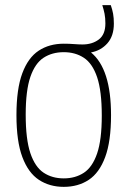

<svg xmlns="http://www.w3.org/2000/svg" viewBox="-20 -718 496 747"><path d="M228 9Q173 9 131.5 -18.2Q90 -45.5 67 -106.8Q44 -168 44 -270Q44 -372 66.8 -433Q89.5 -494 130.8 -521Q172 -548 228 -548Q249 -548 268 -546.5Q287 -545 301 -545Q338.5 -545 364.2 -564.2Q390 -583.5 390 -627Q390 -648 386.8 -664.5Q383.5 -681 378 -698H411Q417 -681 420 -664.8Q423 -648.5 423 -626Q423 -578 397.8 -549.5Q372.5 -521 334 -514Q412 -450.5 412 -270Q412 -168 389.2 -106.8Q366.5 -45.5 325.2 -18.2Q284 9 228 9ZM228 -24Q273 -24 306.2 -45.8Q339.5 -67.5 357.8 -120.8Q376 -174 376 -268Q376 -364 357.8 -417.8Q339.5 -471.5 306.2 -493.2Q273 -515 228 -515Q183 -515 149.8 -493.5Q116.5 -472 98.2 -419Q80 -366 80 -272Q80 -176 98.2 -122Q116.5 -68 149.8 -46Q183 -24 228 -24Z"/></svg>

Font: Encode Sans Condensed Thin
Style: Regular
Weight: 100
Width: 3
Designer: Multiple Designers
Foundry: Impallari Type
Version: Version 3.000; ttfautohint (v1.8.3) -l 8 -r 50 -G 200 -x 14 